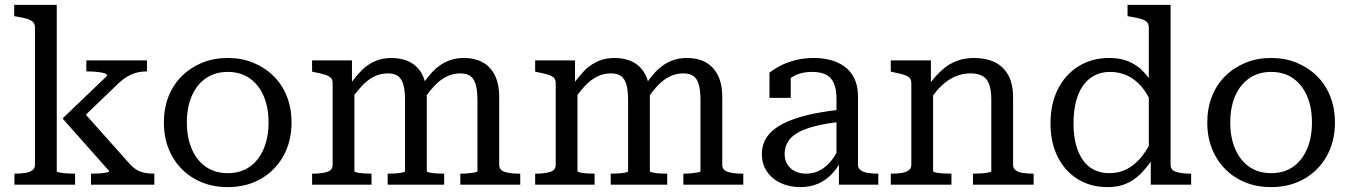

<svg xmlns="http://www.w3.org/2000/svg" viewBox="-20 -755 5524 785"><path d="M212 -735V-55Q212 -52 224.5 -49.5Q237 -47 254 -46Q271 -45 284 -45H287V0H39V-45H41Q65 -45 83.5 -48Q102 -51 112.5 -59Q123 -67 123 -81V-642Q123 -657 115 -665Q107 -673 91 -678Q75 -683 49 -687L38 -689V-735ZM611 0H352V-45H355Q369 -45 386 -46Q403 -47 415 -49.5Q427 -52 427 -55L238 -268V-273L418 -445Q418 -453 404 -456.5Q390 -460 371 -461.5Q352 -463 337 -463H333V-508H581V-463H579Q559 -463 539 -458Q519 -453 500.5 -442Q482 -431 464 -414L331 -286L512 -83Q527 -67 542 -59Q557 -51 574 -48Q591 -45 609 -45H611Z M1172 -254Q1172 -177 1138.5 -117Q1105 -57 1046 -23.5Q987 10 911 10Q835 10 776 -23.5Q717 -57 683.5 -117Q650 -177 650 -254Q650 -312 669 -360.5Q688 -409 723.5 -444Q759 -479 806.5 -498.5Q854 -518 911 -518Q968 -518 1015.5 -498.5Q1063 -479 1098.5 -444Q1134 -409 1153 -360.5Q1172 -312 1172 -254ZM744 -254Q744 -192 764.5 -145Q785 -98 822.5 -72.5Q860 -47 911 -47Q963 -47 1000 -72.5Q1037 -98 1057.5 -145Q1078 -192 1078 -254Q1078 -317 1057.5 -363.5Q1037 -410 1000 -435.5Q963 -461 911 -461Q860 -461 822.5 -435.5Q785 -410 764.5 -363.5Q744 -317 744 -254Z M1256 0V-45H1258Q1294 -45 1317 -52Q1340 -59 1340 -81V-415Q1340 -430 1332 -437.5Q1324 -445 1307.5 -450Q1291 -455 1266 -460L1256 -462V-508H1419V-421Q1441 -450 1462 -471Q1487 -494 1516 -506Q1545 -518 1581 -518Q1624 -518 1656.5 -501Q1689 -484 1707 -449Q1713 -437 1717 -423Q1737 -451 1758 -471Q1783 -494 1812 -506Q1841 -518 1877 -518Q1920 -518 1952 -501Q1984 -484 2002.5 -448.5Q2021 -413 2021 -357V-81Q2021 -59 2044.5 -52Q2068 -45 2104 -45H2107V0H1862V-45H1865Q1879 -45 1894.5 -46.5Q1910 -48 1921 -50Q1932 -52 1932 -55V-345Q1932 -383 1925.5 -407.5Q1919 -432 1904 -443.5Q1889 -455 1862 -455Q1832 -455 1805 -441.5Q1778 -428 1755 -403Q1740 -387 1725 -366Q1725 -362 1725 -357V-55Q1725 -52 1736.5 -49.5Q1748 -47 1764.5 -46Q1781 -45 1795 -45H1796V0H1565V-45H1567Q1581 -45 1597 -46Q1613 -47 1624.5 -49.5Q1636 -52 1636 -55V-345Q1636 -383 1629.5 -407.5Q1623 -432 1608 -443.5Q1593 -455 1566 -455Q1535 -455 1508.5 -441.5Q1482 -428 1459 -403Q1444 -387 1429 -367V-55Q1429 -52 1440.5 -49.5Q1452 -47 1468 -46Q1484 -45 1497 -45H1499V0Z M2168 0V-45H2170Q2206 -45 2229 -52Q2252 -59 2252 -81V-415Q2252 -430 2244 -437.5Q2236 -445 2219.5 -450Q2203 -455 2178 -460L2168 -462V-508H2331V-421Q2353 -450 2374 -471Q2399 -494 2428 -506Q2457 -518 2493 -518Q2536 -518 2568.5 -501Q2601 -484 2619 -449Q2625 -437 2629 -423Q2649 -451 2670 -471Q2695 -494 2724 -506Q2753 -518 2789 -518Q2832 -518 2864 -501Q2896 -484 2914.5 -448.5Q2933 -413 2933 -357V-81Q2933 -59 2956.5 -52Q2980 -45 3016 -45H3019V0H2774V-45H2777Q2791 -45 2806.5 -46.5Q2822 -48 2833 -50Q2844 -52 2844 -55V-345Q2844 -383 2837.5 -407.5Q2831 -432 2816 -443.5Q2801 -455 2774 -455Q2744 -455 2717 -441.5Q2690 -428 2667 -403Q2652 -387 2637 -366Q2637 -362 2637 -357V-55Q2637 -52 2648.5 -49.5Q2660 -47 2676.5 -46Q2693 -45 2707 -45H2708V0H2477V-45H2479Q2493 -45 2509 -46Q2525 -47 2536.5 -49.5Q2548 -52 2548 -55V-345Q2548 -383 2541.5 -407.5Q2535 -432 2520 -443.5Q2505 -455 2478 -455Q2447 -455 2420.5 -441.5Q2394 -428 2371 -403Q2356 -387 2341 -367V-55Q2341 -52 2352.5 -49.5Q2364 -47 2380 -46Q2396 -45 2409 -45H2411V0Z M3410 0V-82Q3399 -63 3385 -48Q3360 -20 3327 -5Q3294 10 3252 10Q3209 10 3173.5 -6Q3138 -22 3116.5 -52.5Q3095 -83 3095 -124Q3095 -165 3116 -195.5Q3137 -226 3179 -248Q3221 -270 3283 -285Q3335 -297 3400 -305V-350Q3400 -392 3388.5 -416.5Q3377 -441 3355 -451Q3333 -461 3301 -461Q3252 -461 3221 -441Q3217 -439 3213 -436V-355H3126V-458Q3141 -470 3166.5 -484Q3192 -498 3228 -508Q3264 -518 3307 -518Q3342 -518 3374 -510Q3406 -502 3432 -483.5Q3458 -465 3473 -434.5Q3488 -404 3488 -359V-81Q3488 -67 3499 -59Q3510 -51 3528.5 -48Q3547 -45 3571 -45V0ZM3400 -255Q3366 -251 3338 -245Q3299 -237 3270.5 -226Q3242 -215 3224 -200.5Q3206 -186 3197 -167Q3188 -148 3188 -125Q3188 -101 3199 -83Q3210 -65 3230 -55Q3250 -45 3276 -45Q3311 -45 3338.5 -62Q3366 -79 3388 -110Q3394 -119 3400 -130Z M3622 0V-45H3624Q3648 -45 3666.5 -48Q3685 -51 3695.5 -59Q3706 -67 3706 -81V-415Q3706 -430 3698 -437.5Q3690 -445 3673.5 -450Q3657 -455 3632 -460L3622 -462V-508H3786V-419Q3809 -449 3833 -470Q3860 -494 3892 -506Q3924 -518 3963 -518Q4011 -518 4046.5 -501Q4082 -484 4102 -448.5Q4122 -413 4122 -357V-81Q4122 -67 4132.5 -59Q4143 -51 4161.5 -48Q4180 -45 4204 -45H4206V0H3958V-45H3960Q3974 -45 3991 -46Q4008 -47 4020.5 -49.5Q4033 -52 4033 -55V-346Q4033 -384 4025 -408Q4017 -432 3998.5 -443.5Q3980 -455 3948 -455Q3915 -455 3885 -442Q3855 -429 3829 -404Q3811 -387 3795 -365V-55Q3795 -52 3807 -49.5Q3819 -47 3836 -46Q3853 -45 3867 -45H3870V0Z M4766 -81Q4766 -59 4789.5 -52Q4813 -45 4849 -45H4850V0H4685V-94Q4663 -64 4641 -42Q4614 -16 4582 -3Q4550 10 4509 10Q4439 10 4386.5 -22.5Q4334 -55 4304.5 -113.5Q4275 -172 4275 -250Q4275 -330 4305 -390Q4335 -450 4389.5 -484Q4444 -518 4515 -518Q4555 -518 4586 -507Q4617 -496 4644 -473Q4661 -457 4677 -436V-642Q4677 -657 4669 -665Q4661 -673 4644 -678Q4627 -683 4601 -687L4590 -689V-735H4766ZM4677 -356Q4663 -382 4647 -401Q4620 -432 4588 -446.5Q4556 -461 4518 -461Q4482 -461 4454 -446Q4426 -431 4407 -403.5Q4388 -376 4378.5 -337Q4369 -298 4369 -250Q4369 -204 4378.5 -166.5Q4388 -129 4406.5 -102Q4425 -75 4452.5 -61Q4480 -47 4515 -47Q4555 -47 4587 -63.5Q4619 -80 4646 -112Q4662 -132 4677 -158Z M5438 -254Q5438 -177 5404.5 -117Q5371 -57 5312 -23.5Q5253 10 5177 10Q5101 10 5042 -23.5Q4983 -57 4949.5 -117Q4916 -177 4916 -254Q4916 -312 4935 -360.5Q4954 -409 4989.5 -444Q5025 -479 5072.5 -498.5Q5120 -518 5177 -518Q5234 -518 5281.5 -498.5Q5329 -479 5364.5 -444Q5400 -409 5419 -360.5Q5438 -312 5438 -254ZM5010 -254Q5010 -192 5030.5 -145Q5051 -98 5088.5 -72.5Q5126 -47 5177 -47Q5229 -47 5266 -72.5Q5303 -98 5323.5 -145Q5344 -192 5344 -254Q5344 -317 5323.5 -363.5Q5303 -410 5266 -435.5Q5229 -461 5177 -461Q5126 -461 5088.5 -435.5Q5051 -410 5030.5 -363.5Q5010 -317 5010 -254Z"/></svg>

Font: Roboto Serif 20pt
Style: Regular
Weight: 400
Designer: Greg Gazdowicz
Foundry: Commercial Type
Version: Version 1.008